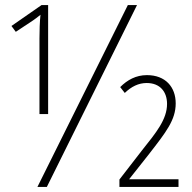

<svg xmlns="http://www.w3.org/2000/svg" viewBox="-20 -734 755 754"><path d="M127 0H164L518 -714H482ZM135 -583V-286H169V-714H143L25 -632L42 -609L110 -654C117 -659 127 -666 139 -676C136 -650 135 -612 135 -583ZM449 0H681V-30H487L566 -130C632 -215 670 -263 670 -328C670 -392 630 -439 557 -439C514 -439 480 -420 452 -392L470 -369C496 -394 524 -408 556 -408C609 -408 636 -373 636 -326C636 -265 593 -213 538 -144L449 -29Z"/></svg>

Font: Noto Sans ExtraCondensed ExtraLight
Style: Regular
Weight: 200
Width: 2
Designer: Monotype Design Team
Foundry: Monotype Imaging Inc.
Version: Version 2.013